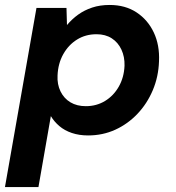

<svg xmlns="http://www.w3.org/2000/svg" viewBox="-37 -534 709 774"><path d="M-17 220 110 -502H231L233 -433Q253 -457 278 -475Q303 -493 334.5 -503.5Q366 -514 405 -514Q468 -514 513.5 -484Q559 -454 583 -403Q607 -352 604 -287Q602 -225 579 -170.5Q556 -116 517 -75Q478 -34 427.5 -11Q377 12 318 12Q282 12 252.5 2Q223 -8 202 -26Q181 -44 168 -66L118 220ZM309 -106Q352 -106 386.5 -127Q421 -148 442 -185Q463 -222 465 -269Q466 -305 452.5 -334Q439 -363 413.5 -379.5Q388 -396 352 -396Q308 -396 273.5 -374.5Q239 -353 218 -315.5Q197 -278 195 -230Q193 -194 207 -165.5Q221 -137 247 -121.5Q273 -106 309 -106Z"/></svg>

Font: DM Sans 16pt
Style: Bold Italic
Weight: 700
Italic angle: -10°
Version: Version 4.004;gftools[0.9.30]